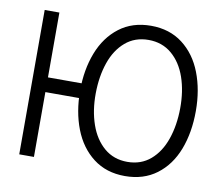

<svg xmlns="http://www.w3.org/2000/svg" viewBox="-81 -831 1080 943"><g transform="rotate(10 459.0 -359.5)"><path d="M70 -720H143.3V-396.7H339.3V-323.3H143.3V0H70ZM310 -360Q310 -464.7 342.8 -549.7Q375.7 -634.7 440.8 -684.5Q506 -734.3 598.7 -734.3Q691.3 -734.3 756.5 -684.5Q821.7 -634.7 854.5 -549.7Q887.3 -464.7 887.3 -360Q887.3 -252.3 854.7 -167.5Q822 -82.7 756.8 -33.8Q691.7 15 598.7 15Q506 15 440.8 -35Q375.7 -85 342.8 -170Q310 -255 310 -360ZM809.3 -360Q810 -444.7 786.2 -513.7Q762.3 -582.7 714.4 -623.2Q666.5 -663.7 598.7 -663.7Q530.8 -663.7 483.6 -623.3Q436.3 -583 412.5 -514.2Q388.7 -445.3 388 -360Q387.3 -275.3 411.3 -206.2Q435.3 -137 483.1 -96.3Q530.8 -55.7 598.7 -55.7Q666.5 -55.7 713.8 -96.2Q761 -136.7 784.8 -205.7Q808.7 -274.7 809.3 -360Z"/></g></svg>

Font: Tap Sans
Style: Regular
Weight: 400
Designer: Tap Payments
Foundry: Tap Payments
Version: Version 1.001;Glyphs 3.1.2 (3151)